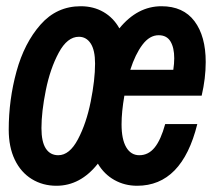

<svg xmlns="http://www.w3.org/2000/svg" viewBox="-20 -584 690 616"><path d="M8 -168Q8 -264 33 -355Q58 -446 110 -505Q162 -564 239 -564Q280 -564 312 -545.5Q344 -527 363 -493Q421 -564 498 -564Q568 -564 604 -516Q640 -468 640 -385Q640 -333 627 -277H379Q370 -225 370 -185Q370 -137 385 -111.5Q400 -86 427 -86Q456 -86 476 -110.5Q496 -135 510 -186H613Q564 12 420 12Q380 12 347 -6.5Q314 -25 294 -59Q238 12 161 12Q117 12 82 -9.5Q47 -31 27.5 -71.5Q8 -112 8 -168ZM167 -86Q203 -86 230 -137Q257 -188 271 -258Q285 -328 285 -380Q285 -423 271 -444.5Q257 -466 233 -466Q196 -466 168.5 -415Q141 -364 127 -294.5Q113 -225 113 -173Q113 -129 127 -107.5Q141 -86 167 -86ZM536 -360Q539 -380 539 -397Q539 -431 527 -451Q515 -471 489 -471Q460 -471 437 -440.5Q414 -410 398 -360Z"/></svg>

Font: Azeret Mono Medium
Style: Italic
Weight: 500
Italic angle: -12°
Designer: Martin Vácha
Foundry: Displaay
Version: Version 1.000; Glyphs 3.0.3, build 3074